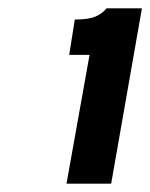

<svg xmlns="http://www.w3.org/2000/svg" viewBox="-20 -886 362 462"><path d="M140 -444 195.5 -754H146.5L160 -839Q193 -839 209.8 -846.2Q226.5 -853.5 236.5 -866H321.5L247.5 -444Z"/></svg>

Font: Overpass ExtraBold
Style: Italic
Weight: 800
Italic angle: -10°
Designer: Delve Withrington, Dave Bailey, Thomas Jockin
Foundry: Delve Fonts LLC
Version: Version 4.000